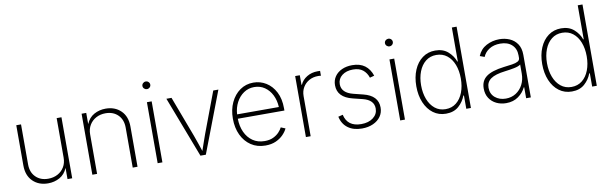

<svg xmlns="http://www.w3.org/2000/svg" viewBox="-47 -1204 5374 1692"><g transform="rotate(-10 2639.5 -358.0)"><path d="M278.8 7.3Q195.3 7.3 142.8 -44.2Q90.3 -95.7 90.3 -186V-545.9H132.8V-188Q132.8 -117.2 175.3 -75Q217.8 -32.7 286.6 -32.7Q334 -32.7 371.3 -52.7Q408.7 -72.8 430.2 -108.6Q451.7 -144.5 451.7 -192.4V-545.9H494.6V0H452.6V-100.1Q429.2 -44.4 382.3 -18.6Q335.4 7.3 278.8 7.3Z M717.3 -353.5V0H674.8V-545.9H716.3V-445.8Q739.7 -501.5 786.6 -527.3Q833.5 -553.2 890.6 -553.2Q973.6 -553.2 1026.4 -501.7Q1079.1 -450.2 1079.1 -359.9V0H1036.1V-357.9Q1036.1 -428.7 993.9 -470.9Q951.7 -513.2 882.3 -513.2Q835.4 -513.2 798.1 -493.2Q760.7 -473.1 739 -437.3Q717.3 -401.4 717.3 -353.5Z M1259.3 0V-545.9H1301.8V0ZM1280.3 -659.2Q1266.1 -659.2 1255.6 -669.2Q1245.1 -679.2 1245.1 -693.4Q1245.1 -707.5 1255.6 -717.5Q1266.1 -727.5 1280.3 -727.5Q1294.9 -727.5 1305.2 -717.5Q1315.4 -707.5 1315.4 -693.4Q1315.4 -679.2 1305.2 -669.2Q1294.9 -659.2 1280.3 -659.2Z M1642.1 0 1433.6 -545.9H1479.5L1616.2 -182.1Q1629.9 -146 1641.8 -109.6Q1653.8 -73.2 1666 -38.1Q1678.7 -73.2 1690.7 -109.6Q1702.6 -146 1716.3 -182.1L1853 -545.9H1898.9L1690.4 0Z M2223.1 11.7Q2149.4 11.7 2094.7 -24.9Q2040 -61.5 2010 -125.2Q1980 -189 1980 -270.5Q1980 -352.1 2010 -415.8Q2040 -479.5 2092.3 -516.4Q2144.5 -553.2 2212.4 -553.2Q2273.9 -553.2 2325.7 -521.2Q2377.4 -489.3 2408.7 -429Q2439.9 -368.7 2439.9 -283.7V-263.2H2022.9Q2023.9 -195.8 2048.1 -142.8Q2072.3 -89.8 2116.7 -59.1Q2161.1 -28.3 2223.1 -28.3Q2268.1 -28.3 2299.8 -43.5Q2331.5 -58.6 2352.1 -80.6Q2372.6 -102.5 2382.3 -122.6L2421.9 -106.4Q2409.7 -79.1 2383.3 -51.8Q2356.9 -24.4 2317.1 -6.3Q2277.3 11.7 2223.1 11.7ZM2023.4 -302.2H2397Q2394 -362.3 2370.4 -409.9Q2346.7 -457.5 2306.2 -485.4Q2265.6 -513.2 2212.4 -513.2Q2160.6 -513.2 2119.1 -485.1Q2077.6 -457 2052.2 -409.2Q2026.9 -361.3 2023.4 -302.2Z M2585.9 0V-545.9H2627.4V-460.4H2631.3Q2649.4 -502 2691.7 -527.6Q2733.9 -553.2 2787.6 -553.2Q2793.5 -553.2 2799.1 -553Q2804.7 -552.7 2810.1 -552.7V-509.3Q2806.6 -509.8 2800 -510.5Q2793.5 -511.2 2785.2 -511.2Q2739.7 -511.2 2704.3 -491.5Q2668.9 -471.7 2648.7 -437.5Q2628.4 -403.3 2628.4 -358.9V0Z M3086.9 11.7Q3010.7 11.7 2961.7 -24.4Q2912.6 -60.5 2898.4 -127L2939.5 -137.2Q2963.9 -27.8 3086.9 -27.8Q3153.3 -27.8 3194.3 -59.6Q3235.4 -91.3 3235.4 -141.1Q3235.4 -217.8 3138.2 -242.2L3051.3 -263.7Q2917.5 -296.4 2917.5 -404.8Q2917.5 -449.2 2940.4 -482.7Q2963.4 -516.1 3003.9 -534.7Q3044.4 -553.2 3096.7 -553.2Q3166 -553.2 3209.5 -520.8Q3252.9 -488.3 3272.5 -428.2L3232.4 -417.5Q3217.8 -461.9 3185.3 -488Q3152.8 -514.2 3096.7 -514.2Q3036.6 -514.2 2998.5 -484.4Q2960.4 -454.6 2960.4 -406.7Q2960.4 -328.6 3064.5 -302.7L3148.9 -281.7Q3279.3 -249.5 3279.3 -142.6Q3279.3 -97.2 3254.9 -62.5Q3230.5 -27.8 3187 -8.1Q3143.6 11.7 3086.9 11.7Z M3429.7 0V-545.9H3472.2V0ZM3450.7 -659.2Q3436.5 -659.2 3426 -669.2Q3415.5 -679.2 3415.5 -693.4Q3415.5 -707.5 3426 -717.5Q3436.5 -727.5 3450.7 -727.5Q3465.3 -727.5 3475.6 -717.5Q3485.8 -707.5 3485.8 -693.4Q3485.8 -679.2 3475.6 -669.2Q3465.3 -659.2 3450.7 -659.2Z M3838.9 11.7Q3773.4 11.7 3724.6 -24.7Q3675.8 -61 3648.7 -125Q3621.6 -189 3621.6 -271.5Q3621.6 -353.5 3648.7 -417.2Q3675.8 -481 3724.9 -517.1Q3773.9 -553.2 3839.4 -553.2Q3909.2 -553.2 3953.1 -514.6Q3997.1 -476.1 4015.6 -423.8H4020V-727.5H4062.5V0H4021V-119.1H4015.6Q3996.6 -66.4 3952.9 -27.3Q3909.2 11.7 3838.9 11.7ZM3842.3 -28.3Q3897.9 -28.3 3937.7 -60.1Q3977.5 -91.8 3998.8 -147Q4020 -202.1 4020 -272Q4020 -341.3 3998.8 -396Q3977.5 -450.7 3937.7 -481.9Q3897.9 -513.2 3842.3 -513.2Q3786.6 -513.2 3746.8 -481.4Q3707 -449.7 3685.8 -395Q3664.6 -340.3 3664.6 -272Q3664.6 -203.1 3685.8 -147.9Q3707 -92.8 3746.8 -60.5Q3786.6 -28.3 3842.3 -28.3Z M4377 12.2Q4329.6 12.2 4290 -6.8Q4250.5 -25.9 4226.8 -62Q4203.1 -98.1 4203.1 -149.9Q4203.1 -218.3 4252.7 -254.9Q4302.2 -291.5 4411.1 -305.2Q4453.1 -310.1 4485.8 -314.9Q4518.6 -319.8 4537.4 -330.1Q4556.2 -340.3 4556.2 -361.3V-383.8Q4556.2 -443.4 4518.3 -478.5Q4480.5 -513.7 4414.6 -513.7Q4356 -513.7 4315.9 -488Q4275.9 -462.4 4259.8 -421.9L4218.8 -437Q4242.7 -496.1 4296.6 -524.7Q4350.6 -553.2 4413.6 -553.2Q4461.9 -553.2 4504.2 -535.2Q4546.4 -517.1 4572.5 -479Q4598.6 -440.9 4598.6 -380.9V0H4556.6V-98.1H4552.7Q4531.2 -52.7 4486.3 -20.3Q4441.4 12.2 4377 12.2ZM4380.9 -27.8Q4432.1 -27.8 4471.7 -53.2Q4511.2 -78.6 4533.7 -122.3Q4556.2 -166 4556.2 -221.2V-301.8Q4539.1 -287.6 4497.6 -279.5Q4456.1 -271.5 4416 -266.6Q4326.2 -255.9 4286.1 -227.5Q4246.1 -199.2 4246.1 -148.4Q4246.1 -92.8 4284.9 -60.3Q4323.7 -27.8 4380.9 -27.8Z M4965.3 11.7Q4899.9 11.7 4851.1 -24.7Q4802.2 -61 4775.1 -125Q4748 -189 4748 -271.5Q4748 -353.5 4775.1 -417.2Q4802.2 -481 4851.3 -517.1Q4900.4 -553.2 4965.8 -553.2Q5035.6 -553.2 5079.6 -514.6Q5123.5 -476.1 5142.1 -423.8H5146.5V-727.5H5189V0H5147.5V-119.1H5142.1Q5123 -66.4 5079.3 -27.3Q5035.6 11.7 4965.3 11.7ZM4968.8 -28.3Q5024.4 -28.3 5064.2 -60.1Q5104 -91.8 5125.2 -147Q5146.5 -202.1 5146.5 -272Q5146.5 -341.3 5125.2 -396Q5104 -450.7 5064.2 -481.9Q5024.4 -513.2 4968.8 -513.2Q4913.1 -513.2 4873.3 -481.4Q4833.5 -449.7 4812.3 -395Q4791 -340.3 4791 -272Q4791 -203.1 4812.3 -147.9Q4833.5 -92.8 4873.3 -60.5Q4913.1 -28.3 4968.8 -28.3Z"/></g></svg>

Font: Inter Extra Light
Style: Regular
Weight: 200
Designer: Rasmus Andersson
Foundry: rsms
Version: Version 4.000;git-3c8e0fc